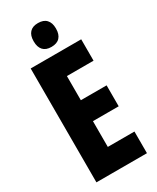

<svg xmlns="http://www.w3.org/2000/svg" viewBox="-207 -873 765 933"><g transform="rotate(-30 175.5 -406.0)"><path d="M40.5 0V-639H174.5V0ZM130 0V-121.5H324V0ZM131 -266V-383.5H319V-266ZM129.5 -519V-639H324V-519ZM181 -679Q150 -679 134.5 -696.2Q119 -713.5 119 -744.5V-747.5Q119 -778 134.5 -795.2Q150 -812.5 181 -812.5Q212.5 -812.5 228.2 -795.2Q244 -778 244 -747.5V-744.5Q244 -713.5 228.2 -696.2Q212.5 -679 181 -679Z"/></g></svg>

Font: Anek Latin Condensed
Style: Bold
Weight: 700
Width: 3
Designer: Yesha Goshar
Foundry: Ek Type
Version: Version 1.003